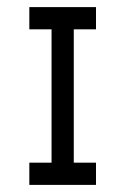

<svg xmlns="http://www.w3.org/2000/svg" viewBox="-20 -520 352 540"><path d="M62.5 -500V-437.5H125V-62.5H62.5V0H250V-62.5H187.5V-437.5H250V-500Z"/></svg>

Font: Medodica
Style: Regular
Weight: 400
Version: Version 001.000